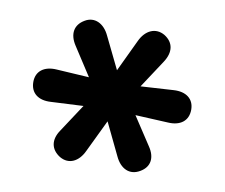

<svg xmlns="http://www.w3.org/2000/svg" viewBox="-50 -765 554 473"><g transform="rotate(10 226.5 -528.5)"><path d="M126 -358C150 -344 174 -356 187 -384L226 -465L265 -384C278 -356 302 -344 327 -359C351 -373 354 -397 337 -422L291 -492L373 -488C404 -486 424 -501 424 -529C424 -556 404 -571 373 -569L291 -564L337 -634C354 -660 351 -684 327 -699C303 -713 278 -701 265 -673L227 -593L188 -673C175 -701 150 -713 127 -699C103 -685 99 -661 116 -635L162 -564L80 -569C49 -571 29 -556 29 -529C29 -501 49 -486 80 -488L161 -492L115 -422C98 -397 102 -373 126 -358Z"/></g></svg>

Font: Nunito
Style: Bold
Weight: 700
Designer: Vernon Adams
Foundry: Vernon Adams
Version: Version 3.602